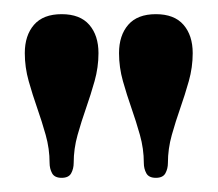

<svg xmlns="http://www.w3.org/2000/svg" viewBox="-20 -660 307 271"><path d="M15 -585Q15 -610 28 -625Q41 -640 67 -640Q93 -640 106 -625Q119 -610 119 -585Q119 -565 113.5 -545.5Q108 -526 101.5 -507.5Q95 -489 89.5 -469.5Q84 -450 84 -430Q84 -422 80.5 -415.5Q77 -409 67 -409Q57 -409 53.5 -415.5Q50 -422 50 -430Q50 -450 44.5 -469.5Q39 -489 32.5 -507.5Q26 -526 20.5 -545.5Q15 -565 15 -585ZM148 -585Q148 -610 161 -625Q174 -640 200 -640Q226 -640 239 -625Q252 -610 252 -585Q252 -565 246.5 -545.5Q241 -526 234.5 -507.5Q228 -489 222.5 -469.5Q217 -450 217 -430Q217 -422 213.5 -415.5Q210 -409 200 -409Q190 -409 186.5 -415.5Q183 -422 183 -430Q183 -450 177.5 -469.5Q172 -489 165.5 -507.5Q159 -526 153.5 -545.5Q148 -565 148 -585Z"/></svg>

Font: Gamine
Style: Bold
Weight: 700
Designer: Tapiwanashe Sebastian Garikayi
Version: Version 1.000